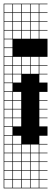

<svg xmlns="http://www.w3.org/2000/svg" viewBox="-20 -785 278 1043"><path d="M0 238.1V-765.1H238.1V-761.9H193.7V-717.5H238.1V-714.3H193.7V-669.8H238.1V-666.7H193.7V-622.2H238.1V-619H193.7V-574.6H238.1V-476.2H193.7V-431.7H238.1V-428.6H193.7V-384.1H238.1V-381H193.7V-336.5H238.1V-285.7H193.7V-241.3H238.1V-238.1H193.7V-193.7H238.1V-190.5H193.7V-146H238.1V-142.9H193.7V-98.4H238.1V-47.6H193.7V-3.2H238.1V0H193.7V44.4H238.1V47.6H193.7V92.1H238.1V95.2H193.7V139.7H238.1V142.9H193.7V187.3H238.1V190.5H193.7V234.9H238.1V238.1ZM146 -717.5H190.5V-761.9H146ZM98.4 -717.5H142.9V-761.9H98.4ZM50.8 -717.5H95.2V-761.9H50.8ZM3.2 -717.5H47.6V-761.9H3.2ZM146 -669.8H190.5V-714.3H146ZM98.4 -669.8H142.9V-714.3H98.4ZM50.8 -669.8H95.2V-714.3H50.8ZM3.2 -669.8H47.6V-714.3H3.2ZM146 -622.2H190.5V-666.7H146ZM50.8 -622.2H95.2V-666.7H50.8ZM98.4 -622.2H142.9V-666.7H98.4ZM3.2 -622.2H47.6V-666.7H3.2ZM146 -574.6H190.5V-619H146ZM50.8 -574.6H95.2V-619H50.8ZM98.4 -574.6H142.9V-619H98.4ZM3.2 -574.6H47.6V-619H3.2ZM3.2 -527H47.6V-571.4H3.2ZM3.2 -479.4H47.6V-523.8H3.2ZM3.2 -431.7H47.6V-476.2H3.2ZM98.4 -431.7H142.9V-476.2H98.4ZM146 -431.7H190.5V-476.2H146ZM50.8 -431.7H95.2V-476.2H50.8ZM3.2 -384.1H47.6V-428.6H3.2ZM98.4 -384.1H142.9V-428.6H98.4ZM146 -384.1H190.5V-428.6H146ZM50.8 -384.1H95.2V-428.6H50.8ZM3.2 -336.5H47.6V-381H3.2ZM50.8 -336.5H95.2V-381H50.8ZM3.2 -288.9H47.6V-333.3H3.2ZM3.2 -241.3H47.6V-285.7H3.2ZM50.8 -241.3H95.2V-285.7H50.8ZM50.8 -193.7H95.2V-238.1H50.8ZM3.2 -193.7H47.6V-238.1H3.2ZM50.8 -146H95.2V-190.5H50.8ZM3.2 -146H47.6V-190.5H3.2ZM50.8 -98.4H95.2V-142.9H50.8ZM3.2 -98.4H47.6V-142.9H3.2ZM47.6 -95.2H3.2V-50.8H47.6ZM50.8 -3.2H95.2V-47.6H50.8ZM3.2 -3.2H47.6V-47.6H3.2ZM50.8 44.4H95.2V0H50.8ZM98.4 44.4H142.9V0H98.4ZM146 44.4H190.5V0H146ZM3.2 44.4H47.6V0H3.2ZM50.8 92.1H95.2V47.6H50.8ZM98.4 92.1H142.9V47.6H98.4ZM146 92.1H190.5V47.6H146ZM3.2 92.1H47.6V47.6H3.2ZM50.8 139.7H95.2V95.2H50.8ZM98.4 139.7H142.9V95.2H98.4ZM146 139.7H190.5V95.2H146ZM3.2 139.7H47.6V95.2H3.2ZM98.4 187.3H142.9V142.9H98.4ZM50.8 187.3H95.2V142.9H50.8ZM146 187.3H190.5V142.9H146ZM3.2 187.3H47.6V142.9H3.2ZM98.4 234.9H142.9V190.5H98.4ZM50.8 234.9H95.2V190.5H50.8ZM146 234.9H190.5V190.5H146ZM3.2 234.9H47.6V190.5H3.2Z"/></svg>

Font: Jacquard 12 Charted
Style: Regular
Weight: 400
Designer: Sarah Cadigan-Fried
Version: Version 1.000